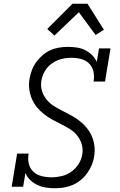

<svg xmlns="http://www.w3.org/2000/svg" viewBox="-20 -992 640 1020"><path d="M273 8Q249 8 225 4.5Q201 1 179.5 -9Q158 -19 141 -35Q124 -51 115 -73L103 0H42L71 -176H132Q127 -148 133 -122.5Q139 -97 157 -80Q175 -63 201 -56.5Q227 -50 254 -50Q280 -50 307.5 -56.5Q335 -63 358 -79Q381 -95 397 -120Q413 -145 417 -171Q422 -200 414 -226Q406 -252 389.5 -272.5Q373 -293 351 -306.5Q329 -320 305 -332Q281 -344 258 -356.5Q235 -369 214 -385.5Q193 -402 176.5 -422Q160 -442 149.5 -466.5Q139 -491 135.5 -518.5Q132 -546 137 -574Q141 -597 149.5 -619.5Q158 -642 172.5 -662Q187 -682 206 -698.5Q225 -715 247 -725Q269 -735 293 -739Q317 -743 340 -743Q364 -743 388 -739.5Q412 -736 432 -726Q452 -716 468.5 -700Q485 -684 494 -663L506 -735H567L538 -559H477Q482 -586 476.5 -611.5Q471 -637 453.5 -654.5Q436 -672 411 -678.5Q386 -685 359 -685Q333 -685 306.5 -678.5Q280 -672 256.5 -655.5Q233 -639 218.5 -614.5Q204 -590 200 -564Q195 -536 203 -509.5Q211 -483 227.5 -463Q244 -443 266 -429Q288 -415 312 -403Q336 -391 359 -378.5Q382 -366 403 -349.5Q424 -333 440.5 -313Q457 -293 467.5 -269Q478 -245 481.5 -217.5Q485 -190 480 -161Q477 -138 467.5 -115.5Q458 -93 443.5 -72.5Q429 -52 409.5 -36Q390 -20 367.5 -10Q345 0 321 4Q297 8 273 8ZM269 -803 231 -838 365 -972H445L532 -834L488 -806L399 -927Z"/></svg>

Font: Iosevka HT Light Extended
Style: Italic
Weight: 300
Width: 7
Italic angle: -9°
Monospace: yes
Designer: Belleve Invis
Foundry: Belleve Invis
Version: Version 32.3.0; ttfautohint (v1.8.4)